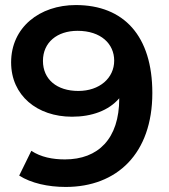

<svg xmlns="http://www.w3.org/2000/svg" viewBox="-20 -730 667 760"><path d="M280 -710C137 -710 24 -622 24 -483C24 -352 127 -268 265 -268C343 -268 410 -292 452 -341V-340C452 -181 369 -99 237 -99C188 -99 142 -108 104 -133L56 -35C103 -5 170 10 240 10C443 10 583 -122 583 -362C583 -587 471 -710 280 -710ZM290 -370C205 -370 150 -416 150 -489C150 -562 206 -608 287 -608C380 -608 432 -556 432 -490C432 -421 374 -370 290 -370Z"/></svg>

Font: Talent
Style: Bold
Weight: 600
Designer: Mike Powis
Version: Version 1.001;hotconv 1.0.109;makeotfexe 2.5.65596